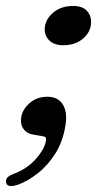

<svg xmlns="http://www.w3.org/2000/svg" viewBox="-40 -455 364 645"><path d="M74 -2.5Q52 -5 40 -20.5Q28 -36 31 -58.5Q34 -86 58.8 -108Q83.5 -130 119 -130Q154.5 -130 170.8 -104.5Q187 -79 180 -34.5Q171.5 20 146 60.5Q120.5 101 86.8 127.2Q53 153.5 21.5 165Q-15 177.5 -19.5 158.5Q-21.5 149 -15.8 142Q-10 135 6.5 129Q52.5 111 80.5 79Q108.5 47 113.5 21.5Q116.5 7.5 111.5 5Q106.5 2.5 94 1ZM173 -303Q141 -303 124.5 -320.2Q108 -337.5 110.5 -362.5Q113.5 -392 139.8 -413.5Q166 -435 206 -435Q238 -435 253.2 -417.2Q268.5 -399.5 265.5 -373Q262.5 -344.5 237 -323.8Q211.5 -303 173 -303Z"/></svg>

Font: Fraunces 9pt Soft
Style: Italic
Weight: 400
Italic angle: -16°
Version: Version 1.000;[0bf87f6ff]